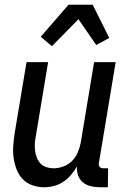

<svg xmlns="http://www.w3.org/2000/svg" viewBox="-20 -782 540 810"><path d="M167 8Q141 8 116.5 -0.5Q92 -9 75.5 -26.5Q59 -44 50 -67.5Q41 -91 37.5 -116Q34 -141 36 -167.5Q38 -194 42 -221L92 -520H183L131 -207Q128 -192 127 -176.5Q126 -161 128 -146Q130 -131 135.5 -117Q141 -103 150.5 -92.5Q160 -82 175 -77Q190 -72 205 -72Q226 -72 247 -79.5Q268 -87 284 -103Q300 -119 308.5 -140Q317 -161 321 -182L377 -520H468L397 -93Q396 -89 397 -85Q398 -81 400.5 -78Q403 -75 407 -73.5Q411 -72 416 -72H436L435 8H402Q382 8 363 3.5Q344 -1 330 -12.5Q316 -24 309.5 -42Q303 -60 305 -80Q294 -61 279.5 -44Q265 -27 247 -15Q229 -3 208 2.5Q187 8 167 8ZM199 -587 152 -627 269 -762H371L441 -622L386 -592L311 -701Z"/></svg>

Font: Iosevka Medium
Style: Italic
Weight: 500
Italic angle: -9°
Monospace: yes
Designer: Belleve Invis
Foundry: Belleve Invis
Version: Version 32.5.0; ttfautohint (v1.8.4)